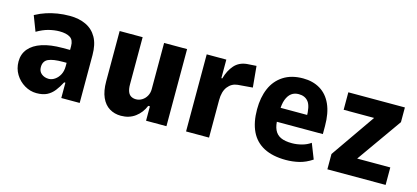

<svg xmlns="http://www.w3.org/2000/svg" viewBox="-49 -857 2626 1210"><g transform="rotate(15 1263.5 -251.5)"><path d="M212 11Q171 11 134 -11Q97 -33 74.5 -70Q52 -107 52 -153Q52 -202 81 -236.5Q110 -271 164.5 -289Q219 -307 298 -307H364V-223H324Q291 -223 267.5 -219.5Q244 -216 228.5 -209Q213 -202 205 -188.5Q197 -175 197 -155Q197 -127 216.5 -111.5Q236 -96 264 -96Q284 -96 303.5 -109.5Q323 -123 335 -146Q347 -169 347 -200V-332Q347 -372 322.5 -387.5Q298 -403 253 -403Q221 -403 184.5 -394Q148 -385 107 -361L69 -460Q106 -480 140.5 -491Q175 -502 212 -508Q249 -514 291 -514Q351 -514 396.5 -492.5Q442 -471 467 -426.5Q492 -382 492 -312V0H372V-100H364Q347 -67 327 -41.5Q307 -16 280 -2.5Q253 11 212 11Z M763 11Q721 11 688 -9Q655 -29 636.5 -70.5Q618 -112 618 -175V-503H768V-195Q768 -167 775 -148.5Q782 -130 796 -122Q810 -114 828 -114Q849 -114 867.5 -125.5Q886 -137 897 -157Q908 -177 908 -201V-503H1058V0H925V-94H914Q895 -47 856 -18Q817 11 763 11Z M1186 0V-503H1314V-382H1320Q1335 -436 1365.5 -470.5Q1396 -505 1447 -510L1508 -514L1521 -376L1424 -368Q1385 -364 1360.5 -332.5Q1336 -301 1336 -244V0Z M1839 11Q1753 11 1695.5 -19Q1638 -49 1610 -107.5Q1582 -166 1582 -251Q1582 -329 1607.5 -388Q1633 -447 1685 -480.5Q1737 -514 1813 -514Q1877 -514 1924.5 -485.5Q1972 -457 1997.5 -400.5Q2023 -344 2023 -260V-207H1702V-298H1909L1897 -280Q1897 -355 1875 -383Q1853 -411 1812 -411Q1784 -411 1764.5 -396.5Q1745 -382 1733.5 -352Q1722 -322 1722 -271V-228Q1722 -183 1735 -155Q1748 -127 1775.5 -114Q1803 -101 1849 -101Q1880 -101 1912.5 -109.5Q1945 -118 1970 -136L2009 -37Q1967 -9 1925 1Q1883 11 1839 11Z M2108 0V-100L2338 -431L2336 -389H2110V-503H2479V-407L2245 -76L2246 -114H2488V0Z"/></g></svg>

Font: Nunito Sans 7pt Condensed ExtraBold
Style: Regular
Weight: 800
Width: 3
Designer: Vernon Adams
Foundry: Vernon Adams
Version: Version 3.101;gftools[0.9.27]